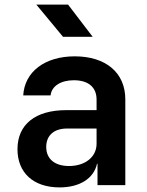

<svg xmlns="http://www.w3.org/2000/svg" viewBox="-20 -805 640 835"><path d="M276 -785H138L254 -645H383ZM305 -560C175 -560 87 -493 81 -390H200C204 -430 244 -456 301 -456C364 -456 400 -426 400 -372V-326H268C134 -326 56 -264 56 -156C56 -54 125 10 239 10C327 10 388 -29 402 -93H404V0H525V-373C525 -489 440 -560 305 -560ZM280 -83C218 -83 181 -114 181 -166C181 -216 215 -246 271 -246H400V-180C400 -122 350 -83 280 -83Z"/></svg>

Font: Tekne LDO
Style: Bold
Weight: 700
Monospace: yes
Designer: Alessio Laiso, Mario Rullo, Paolo Rosset
Foundry: Alessio Laiso
Version: Version 1.000;hotconv 1.0.109;makeotfexe 2.5.65596